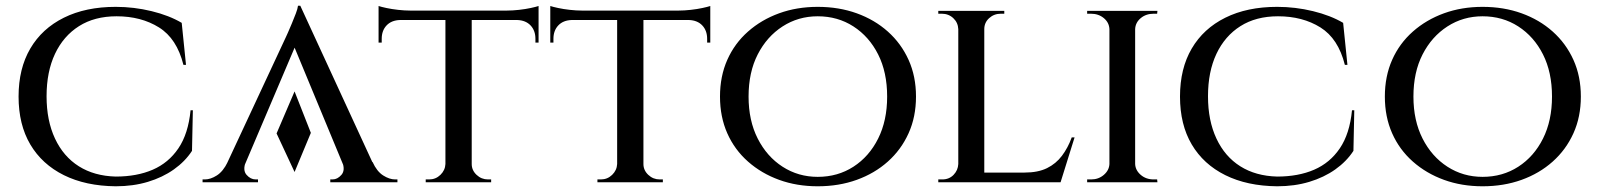

<svg xmlns="http://www.w3.org/2000/svg" viewBox="-20 -638 5597 672"><path d="M655 -252 652 -110Q628 -73 588.5 -45Q549 -17 497.5 -1.5Q446 14 385 14Q280 13 203.5 -25Q127 -63 86 -132.5Q45 -202 45 -300Q45 -398 86 -468Q127 -538 203.5 -576Q280 -614 385 -614Q449 -614 510.5 -599Q572 -584 616 -558L631 -411H622Q599 -503 536.5 -542Q474 -581 388 -581Q311 -581 256.5 -546.5Q202 -512 172.5 -449.5Q143 -387 143 -301Q143 -216 172.5 -153Q202 -90 256 -56Q310 -22 385 -20Q459 -20 514.5 -44Q570 -68 604.5 -119Q639 -170 647 -252Z M1068 -173 1011 -36 948 -171 1011 -318ZM1031 -618 1313 -6H1204L1000 -498ZM840 -71Q829 -42 843 -26Q857 -10 875 -10H883V0H689V-10Q689 -10 693 -10Q697 -10 697 -10Q717 -10 739 -24Q761 -38 777 -71ZM1031 -618 1037 -532 812 -3H745L981 -509Q982 -511 988 -524.5Q994 -538 1001.5 -556Q1009 -574 1015.5 -591Q1022 -608 1023 -618ZM1178 -71H1284Q1299 -38 1321 -24Q1343 -10 1363 -10Q1363 -10 1367 -10Q1371 -10 1371 -10V0H1136V-10H1144Q1161 -10 1175 -26Q1189 -42 1178 -71Z M1631 -597V0H1539V-597ZM1865 -601V-568H1305V-601ZM1865 -570V-489H1854V-502Q1854 -531 1837 -549Q1820 -567 1790 -568V-570ZM1865 -617V-591L1755 -601Q1774 -601 1796.5 -603.5Q1819 -606 1837.5 -610Q1856 -614 1865 -617ZM1541 -64V0H1470V-10Q1471 -10 1476.5 -10Q1482 -10 1482 -10Q1505 -10 1521.5 -26Q1538 -42 1539 -64ZM1628 -64H1631Q1631 -42 1648 -26Q1665 -10 1688 -10Q1688 -10 1693.5 -10Q1699 -10 1699 -10V0H1628ZM1380 -570V-568Q1350 -567 1333 -549Q1316 -531 1316 -502V-489H1305V-570ZM1305 -617Q1314 -614 1332.5 -610Q1351 -606 1373.5 -603.5Q1396 -601 1415 -601L1305 -591Z M2232 -597V0H2140V-597ZM2466 -601V-568H1906V-601ZM2466 -570V-489H2455V-502Q2455 -531 2438 -549Q2421 -567 2391 -568V-570ZM2466 -617V-591L2356 -601Q2375 -601 2397.5 -603.5Q2420 -606 2438.5 -610Q2457 -614 2466 -617ZM2142 -64V0H2071V-10Q2072 -10 2077.5 -10Q2083 -10 2083 -10Q2106 -10 2122.5 -26Q2139 -42 2140 -64ZM2229 -64H2232Q2232 -42 2249 -26Q2266 -10 2289 -10Q2289 -10 2294.5 -10Q2300 -10 2300 -10V0H2229ZM1981 -570V-568Q1951 -567 1934 -549Q1917 -531 1917 -502V-489H1906V-570ZM1906 -617Q1915 -614 1933.5 -610Q1952 -606 1974.5 -603.5Q1997 -601 2016 -601L1906 -591Z M2842 -614Q2916 -614 2978.5 -591.5Q3041 -569 3087.5 -527.5Q3134 -486 3160 -428.5Q3186 -371 3186 -300Q3186 -229 3160 -171.5Q3134 -114 3087.5 -72.5Q3041 -31 2978.5 -8.5Q2916 14 2842 14Q2769 14 2707 -8.5Q2645 -31 2598 -72.5Q2551 -114 2525.5 -171.5Q2500 -229 2500 -300Q2500 -371 2525.5 -428.5Q2551 -486 2598 -527.5Q2645 -569 2707 -591.5Q2769 -614 2842 -614ZM2842 -19Q2912 -19 2967 -54.5Q3022 -90 3053.5 -153Q3085 -216 3085 -300Q3085 -385 3053.5 -447.5Q3022 -510 2967 -545.5Q2912 -581 2842 -581Q2774 -581 2719 -545.5Q2664 -510 2632 -447.5Q2600 -385 2600 -300Q2600 -216 2632 -153Q2664 -90 2719 -54.5Q2774 -19 2842 -19Z M3425 -600V0H3334V-600ZM3682 -34 3689 0H3423V-34ZM3741 -157 3692 0H3533L3566 -34Q3613 -34 3644.5 -49.5Q3676 -65 3697 -93Q3718 -121 3731 -157ZM3336 -64 3347 0H3264V-10Q3264 -10 3270.5 -10Q3277 -10 3278 -10Q3302 -10 3317.5 -26Q3333 -42 3334 -64ZM3422 -536V-600H3495V-590Q3494 -590 3488.5 -590Q3483 -590 3483 -590Q3459 -590 3442 -574.5Q3425 -559 3425 -536ZM3336 -536H3334Q3333 -559 3316.5 -574.5Q3300 -590 3276 -590Q3276 -590 3270 -590Q3264 -590 3264 -590V-600H3336Z M3953 -600V0H3863V-600ZM3866 -64V0H3785V-10Q3785 -10 3791.5 -10Q3798 -10 3799 -10Q3825 -10 3843.5 -26Q3862 -42 3863 -64ZM3950 -64H3953Q3954 -42 3972.5 -26Q3991 -10 4018 -10Q4018 -10 4024 -10Q4030 -10 4030 -10L4031 0H3950ZM3950 -536V-600H4031L4030 -590Q4030 -590 4024 -590Q4018 -590 4018 -590Q3991 -590 3972.5 -574.5Q3954 -559 3953 -536ZM3866 -536H3863Q3862 -559 3843.5 -574.5Q3825 -590 3798 -590Q3798 -590 3791.5 -590Q3785 -590 3785 -590V-600H3866Z M4720 -252 4717 -110Q4693 -73 4653.5 -45Q4614 -17 4562.5 -1.5Q4511 14 4450 14Q4345 13 4268.5 -25Q4192 -63 4151 -132.5Q4110 -202 4110 -300Q4110 -398 4151 -468Q4192 -538 4268.5 -576Q4345 -614 4450 -614Q4514 -614 4575.5 -599Q4637 -584 4681 -558L4696 -411H4687Q4664 -503 4601.5 -542Q4539 -581 4453 -581Q4376 -581 4321.5 -546.5Q4267 -512 4237.5 -449.5Q4208 -387 4208 -301Q4208 -216 4237.5 -153Q4267 -90 4321 -56Q4375 -22 4450 -20Q4524 -20 4579.5 -44Q4635 -68 4669.5 -119Q4704 -170 4712 -252Z M5169 -614Q5243 -614 5305.5 -591.5Q5368 -569 5414.5 -527.5Q5461 -486 5487 -428.5Q5513 -371 5513 -300Q5513 -229 5487 -171.5Q5461 -114 5414.5 -72.5Q5368 -31 5305.5 -8.5Q5243 14 5169 14Q5096 14 5034 -8.5Q4972 -31 4925 -72.5Q4878 -114 4852.5 -171.5Q4827 -229 4827 -300Q4827 -371 4852.5 -428.5Q4878 -486 4925 -527.5Q4972 -569 5034 -591.5Q5096 -614 5169 -614ZM5169 -19Q5239 -19 5294 -54.5Q5349 -90 5380.5 -153Q5412 -216 5412 -300Q5412 -385 5380.5 -447.5Q5349 -510 5294 -545.5Q5239 -581 5169 -581Q5101 -581 5046 -545.5Q4991 -510 4959 -447.5Q4927 -385 4927 -300Q4927 -216 4959 -153Q4991 -90 5046 -54.5Q5101 -19 5169 -19Z"/></svg>

Font: Cinzel Eorzea
Style: Regular
Weight: 500
Designer: Natanael Gama
Version: Version 2.000